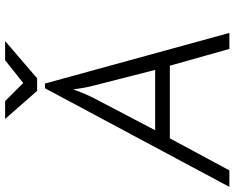

<svg xmlns="http://www.w3.org/2000/svg" viewBox="-122 -794 895 732"><g transform="rotate(-90 325.0 -427.5)"><path d="M355 -703H373L566 0H505L441 -227H164L42 0H-21ZM365 -518Q356 -552 351 -595Q333 -547 317 -516L195 -283H425ZM306 -855 375 -786 462 -855H535L393 -733H345L238 -855Z"/></g></svg>

Font: Bellota Text
Style: Italic
Weight: 400
Italic angle: -7.5°
Designer: Kemie Guaida
Foundry: Kemie Guaida
Version: Version 4.001